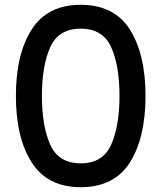

<svg xmlns="http://www.w3.org/2000/svg" viewBox="-20 -765 670 797"><path d="M46 -367Q46 -540 111.5 -642.5Q177 -745 315 -745Q454 -745 519 -642.5Q584 -540 584 -367Q584 -193 519 -90.5Q454 12 315 12Q177 12 111.5 -91Q46 -194 46 -367ZM476 -367Q476 -492 441.5 -569Q407 -646 315 -646Q223 -646 188.5 -569Q154 -492 154 -367Q154 -242 188.5 -164.5Q223 -87 315 -87Q407 -87 441.5 -164.5Q476 -242 476 -367Z"/></svg>

Font: Shippori Gothic B2 Bold
Style: Regular
Weight: 700
Designer: FONTDASU
Foundry: FONTDASU / Google Inc. / but / Adobe
Version: Version 1.130